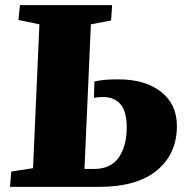

<svg xmlns="http://www.w3.org/2000/svg" viewBox="-20 -730 719 750"><path d="M134 -635 52 -652 58 -710H418L414 -650L335 -635L310 -70H347Q413 -70 444 -115Q475 -160 475 -232Q475 -295 450.5 -323Q426 -351 383 -351Q362 -351 347 -348L349 -412Q374 -417 394 -418.5Q414 -420 443 -420Q547 -420 609 -371.5Q671 -323 671 -238Q671 -129 593 -64.5Q515 0 367 0H19L24 -60L109 -73Z"/></svg>

Font: Literata 36pt ExtraBold
Style: Italic
Weight: 800
Italic angle: -2°
Designer: Latin by Veronika Burian and Jose Scaglione. Greek by Irene Vlachou. Cyrillic by Vera Evstafieva
Foundry: TypeTogether
Version: Version 3.002